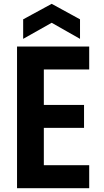

<svg xmlns="http://www.w3.org/2000/svg" viewBox="-20 -983 545 1003"><path d="M446 -620V-740H69V0H446V-120H209V-315H419V-435H209V-620ZM101 -780 250 -864 398 -780V-882L250 -963L101 -882Z"/></svg>

Font: Malmofest SemiBold
Style: Regular
Weight: 600
Designer: Jonny Pinhorn (Poppins), Kolossal
Version: Version 1.004;Glyphs 3.1.2 (3151)